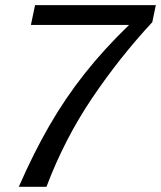

<svg xmlns="http://www.w3.org/2000/svg" viewBox="-20 -723 623 743"><path d="M52.7 0Q108.9 -128.9 170.4 -235.6Q231.9 -342.3 307.1 -437.5Q382.3 -532.7 479.5 -626.5H99.6L115.7 -703.1H583L569.3 -637.2Q442.4 -500.5 335.9 -342.5Q229.5 -184.6 159.7 0Z"/></svg>

Font: Schibsted Grotesk
Style: Italic
Weight: 400
Italic angle: -12°
Designer: Bakken & Baeck AS, Henrik Kongsvoll
Foundry: Schibsted ASA
Version: Version 1.100; ttfautohint (v1.8.4.7-5d5b);gftools[0.9.25]